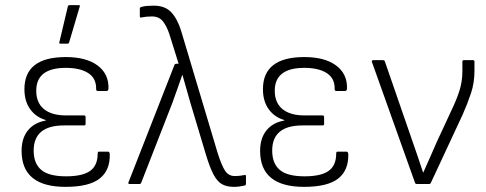

<svg xmlns="http://www.w3.org/2000/svg" viewBox="-20 -716 1891 747"><path d="M235 11Q64 11 64 -129Q64 -178 88.5 -208.5Q113 -239 158 -247V-249Q120 -260 97.5 -291Q75 -322 75 -369Q75 -494 236 -494Q316 -494 360 -461Q404 -428 402 -371Q401 -362 395 -362H360Q354 -362 354 -370Q355 -411 323.5 -431.5Q292 -452 236 -452Q121 -452 121 -363Q121 -316 151 -291.5Q181 -267 236 -267H307Q313 -267 313 -260V-234Q313 -228 307 -228H229Q111 -228 111 -130Q111 -80 140.5 -55Q170 -30 237 -30Q301 -30 330.5 -51Q360 -72 360 -118Q360 -126 365 -126H400Q406 -126 407 -117Q409 -54 368 -21.5Q327 11 235 11ZM215 -546Q209 -546 211 -552L244 -691Q245 -696 251 -696H286Q293 -696 290 -690L249 -551Q247 -546 243 -546Z M890 11Q862 11 843.5 0.5Q825 -10 810.5 -37.5Q796 -65 781 -115L721 -315Q713 -343 705.5 -369.5Q698 -396 690 -424H689Q679 -395 669.5 -368.5Q660 -342 650 -314L529 -4Q527 0 522 0H485Q477 0 480 -7L659 -464Q661 -468 666 -468H675L639 -583Q628 -616 613 -634Q598 -652 571 -652Q549 -652 530 -648Q524 -646 524 -653V-682Q524 -688 530 -689Q540 -692 552.5 -693Q565 -694 578 -694Q623 -694 647 -667.5Q671 -641 685 -595L827 -120Q843 -70 856.5 -50.5Q870 -31 894 -31Q912 -31 931 -35Q937 -37 937 -30V-1Q937 4 932 6Q910 11 890 11Z M1163 11Q992 11 992 -129Q992 -178 1016.5 -208.5Q1041 -239 1086 -247V-249Q1048 -260 1025.5 -291Q1003 -322 1003 -369Q1003 -494 1164 -494Q1244 -494 1288 -461Q1332 -428 1330 -371Q1329 -362 1323 -362H1288Q1282 -362 1282 -370Q1283 -411 1251.5 -431.5Q1220 -452 1164 -452Q1049 -452 1049 -363Q1049 -316 1079 -291.5Q1109 -267 1164 -267H1235Q1241 -267 1241 -260V-234Q1241 -228 1235 -228H1157Q1039 -228 1039 -130Q1039 -80 1068.5 -55Q1098 -30 1165 -30Q1229 -30 1258.5 -51Q1288 -72 1288 -118Q1288 -126 1293 -126H1328Q1334 -126 1335 -117Q1337 -54 1296 -21.5Q1255 11 1163 11Z M1602 0Q1597 0 1595 -4L1427 -475Q1425 -482 1433 -482H1470Q1475 -482 1477 -478L1587 -160Q1607 -103 1626 -45H1627Q1640 -74 1653 -103.5Q1666 -133 1679 -163L1738 -290Q1755 -325 1767 -361.5Q1779 -398 1779 -440V-477Q1779 -482 1785 -482H1820Q1826 -482 1826 -476V-441Q1826 -394 1812.5 -353.5Q1799 -313 1780 -270L1656 -4Q1654 0 1649 0Z"/></svg>

Font: Sofia Sans Semi Condensed Light
Style: Regular
Weight: 300
Designer: Botio Nikoltchev, Ani Petrova
Foundry: lettersoup
Version: Version 4.100; ttfautohint (v1.8.4.7-5d5b)